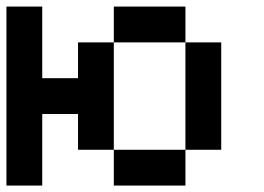

<svg xmlns="http://www.w3.org/2000/svg" viewBox="-20 -576 818 596"><path d="M666.7 -111.1H555.6V-444.4H666.7ZM222.2 -333.3V-444.4H333.3V-111.1H222.2V-222.2H111.1V0H0V-555.6H111.1V-333.3ZM555.6 0H333.3V-111.1H555.6ZM555.6 -444.4H333.3V-555.6H555.6Z"/></svg>

Font: Pixeloid Sans
Style: Regular
Weight: 400
Designer: GGBotNet
Foundry: GGBotNet
Version: 0.5